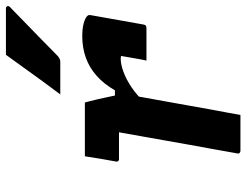

<svg xmlns="http://www.w3.org/2000/svg" viewBox="-114 -738 851 664"><g transform="rotate(-90 312.0 -405.5)"><path d="M104 -538Q112 -538 130.5 -538Q149 -538 173 -538Q197 -538 220.5 -538Q244 -538 263 -538Q282 -538 290 -538Q290 -538 293.5 -525Q297 -512 301.5 -492.5Q306 -473 310 -453.5Q314 -434 317 -420.5Q320 -407 320 -407Q315 -375 308 -337.5Q301 -300 294 -260Q287 -220 279.5 -179Q272 -138 265 -98Q260 -72 255.5 -47.5Q251 -23 247 0Q217 0 185.5 0Q154 0 123 0Q120 0 117.5 -1.5Q115 -3 114 -5Q113 -7 114 -11Q120 -46 127.5 -87Q135 -128 143 -172Q151 -216 158.5 -259.5Q166 -303 173.5 -344Q181 -385 187 -420H168Q156 -420 143.5 -420Q131 -420 119 -420Q107 -420 94 -420Q91 -420 89 -421.5Q87 -423 86 -425.5Q85 -428 86 -431Q91 -458 95.5 -484.5Q100 -511 104 -538ZM519 -547Q546 -547 564 -542Q582 -537 589 -530Q591 -528 591.5 -526.5Q592 -525 592.5 -523.5Q593 -522 592.5 -520.5Q592 -519 592 -517L560 -337Q559 -333 558.5 -331Q558 -329 556 -327.5Q554 -326 552 -325.5Q550 -325 547 -325Q519 -325 491 -325Q463 -325 435 -325L439 -344Q442 -361 445 -378Q448 -395 451 -413Q449 -413 447 -413.5Q445 -414 441 -414Q422 -414 396 -404.5Q370 -395 342.5 -376.5Q315 -358 289 -330L287 -434H332Q354 -472 382 -497Q410 -522 444.5 -534.5Q479 -547 519 -547ZM455 -811Q498 -811 536 -811Q574 -811 615 -811Q621 -811 623 -806Q625 -801 619 -796Q590 -768 563.5 -742Q537 -716 509.5 -689.5Q482 -663 450 -631Q446 -628 441.5 -625.5Q437 -623 431 -623Q402 -623 373 -623Q344 -623 318 -623Q341 -654 364 -685Q387 -716 409.5 -748Q432 -780 455 -811Z"/></g></svg>

Font: RecMonoLinear Nerd Font Mono
Style: Bold Italic
Weight: 700
Italic angle: -10°
Monospace: yes
Version: Version 1.085; ttfautohint (v1.8.4.7-5d5b);Nerd Fonts 3.2.1